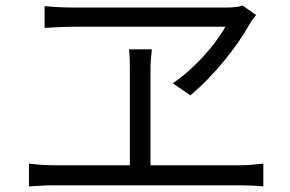

<svg xmlns="http://www.w3.org/2000/svg" viewBox="-20 -707 1040 689"><path d="M899 -653 851 -687C837 -682 815 -680 795 -680C704 -680 317 -680 240 -680C206 -680 171 -682 140 -685V-607C140 -607 208 -611 244 -611C311 -611 710 -611 789 -611C751 -544 679 -462 600 -408L663 -365C747 -434 832 -541 876 -621C882 -632 890 -642 899 -653ZM84 -120V-38C115 -40 145 -42 173 -42H842C862 -42 898 -41 925 -38V-120C899 -117 872 -114 842 -114H520V-456C520 -481 522 -504 525 -530H443C446 -504 446 -478 446 -457V-114H173C144 -114 114 -116 84 -120Z"/></svg>

Font: ChiuKong Gothic MN Normal
Style: Regular
Weight: 350
Designer: Ryoko NISHIZUKA 西塚涼子 (kana, bopomofo & ideographs); Paul D. Hunt (Latin, Greek & Cyrillic); Sandoll Communications 산돌커뮤니
Foundry: Adobe
Version: Version 1.300